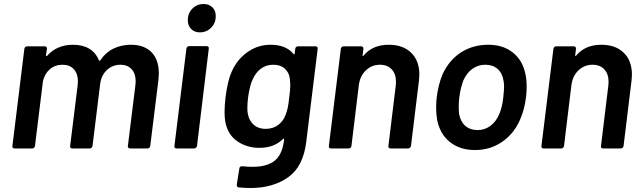

<svg xmlns="http://www.w3.org/2000/svg" viewBox="-20 -743 3216 961"><path d="M775 -375Q775 -365 773 -343L732 -12Q731 -7 727.5 -3.5Q724 0 719 0H631Q626 0 622.5 -3.5Q619 -7 620 -12L658 -319Q659 -325 659 -337Q659 -375 638.5 -397Q618 -419 583 -419Q543 -419 514.5 -392Q486 -365 481 -320L443 -12Q442 -7 438.5 -3.5Q435 0 430 0H341Q336 0 333 -3.5Q330 -7 331 -12L369 -319Q370 -325 370 -336Q370 -374 349.5 -396.5Q329 -419 293 -419Q256 -419 230 -397Q204 -375 195 -337L155 -12Q154 -7 150.5 -3.5Q147 0 142 0H52Q47 0 44 -3.5Q41 -7 42 -12L102 -499Q103 -504 106.5 -507.5Q110 -511 115 -511H204Q215 -511 215 -499L210 -466Q210 -463 212 -462Q214 -461 216 -464Q265 -519 346 -519Q394 -519 427 -499Q460 -479 475 -441Q478 -437 482 -441Q509 -481 548.5 -500Q588 -519 635 -519Q702 -519 738.5 -481.5Q775 -444 775 -375Z M920 -642Q920 -677 943 -700Q966 -723 999 -723Q1026 -723 1043 -706.5Q1060 -690 1060 -662Q1060 -628 1037 -604.5Q1014 -581 981 -581Q953 -581 936.5 -598Q920 -615 920 -642ZM853 -12 913 -500Q914 -505 917.5 -508.5Q921 -512 926 -512H1015Q1020 -512 1023 -508.5Q1026 -505 1025 -500L966 -12Q965 -7 961 -3.5Q957 0 952 0H863Q858 0 855 -3.5Q852 -7 853 -12Z M1471 -511H1560Q1565 -511 1568 -507.5Q1571 -504 1570 -499L1513 -34Q1498 91 1422 144.5Q1346 198 1234 198Q1205 198 1175 195Q1165 194 1165 182L1178 100Q1179 89 1193 89Q1220 92 1243 92Q1316 92 1354 62Q1392 32 1401 -37L1402 -45Q1402 -52 1396 -47Q1352 -3 1278 -3Q1216 -3 1167.5 -36Q1119 -69 1107 -137Q1104 -158 1104 -182Q1104 -215 1109 -258Q1120 -342 1140 -385Q1167 -446 1219 -482.5Q1271 -519 1335 -519Q1411 -519 1449 -473Q1450 -470 1452 -471Q1454 -472 1455 -475L1458 -499Q1458 -504 1462 -507.5Q1466 -511 1471 -511ZM1428 -259Q1433 -295 1433 -319Q1433 -328 1431 -346Q1428 -379 1406 -399Q1384 -419 1348 -419Q1312 -419 1285.5 -399Q1259 -379 1245 -346Q1231 -319 1222 -258Q1218 -227 1218 -201Q1218 -182 1221 -171Q1227 -139 1250 -118.5Q1273 -98 1309 -98Q1347 -98 1373 -118Q1399 -138 1410 -170Q1416 -185 1420 -202.5Q1424 -220 1428 -259Z M2079 -369Q2079 -360 2077 -340L2037 -12Q2036 -7 2032 -3.5Q2028 0 2023 0H1934Q1929 0 1926 -3.5Q1923 -7 1924 -12L1961 -316Q1962 -322 1962 -334Q1962 -373 1940.5 -396Q1919 -419 1882 -419Q1841 -419 1811.5 -391Q1782 -363 1776 -317L1739 -12Q1738 -7 1734.5 -3.5Q1731 0 1726 0H1636Q1631 0 1628 -3.5Q1625 -7 1626 -12L1686 -499Q1687 -504 1690.5 -507.5Q1694 -511 1699 -511H1788Q1799 -511 1799 -499L1795 -467Q1794 -464 1796 -463Q1798 -462 1800 -465Q1845 -519 1926 -519Q1997 -519 2038 -479Q2079 -439 2079 -369Z M2168 -143Q2163 -173 2163 -205Q2163 -232 2166 -257Q2174 -320 2195 -371Q2227 -441 2286.5 -480Q2346 -519 2424 -519Q2498 -519 2547 -480Q2596 -441 2610 -372Q2616 -344 2616 -308Q2616 -284 2613 -258Q2606 -197 2583 -144Q2552 -73 2492.5 -32.5Q2433 8 2358 8Q2282 8 2232 -32Q2182 -72 2168 -143ZM2479 -172Q2494 -207 2499 -256Q2503 -294 2503 -308Q2503 -327 2500 -340Q2494 -378 2470 -398.5Q2446 -419 2409 -419Q2373 -419 2344.5 -398.5Q2316 -378 2299 -340Q2285 -302 2279 -256Q2276 -231 2276 -207Q2276 -192 2278 -172Q2285 -134 2309 -113Q2333 -92 2371 -92Q2406 -92 2434.5 -113Q2463 -134 2479 -172Z M3143 -369Q3143 -360 3141 -340L3101 -12Q3100 -7 3096 -3.5Q3092 0 3087 0H2998Q2993 0 2990 -3.5Q2987 -7 2988 -12L3025 -316Q3026 -322 3026 -334Q3026 -373 3004.5 -396Q2983 -419 2946 -419Q2905 -419 2875.5 -391Q2846 -363 2840 -317L2803 -12Q2802 -7 2798.5 -3.5Q2795 0 2790 0H2700Q2695 0 2692 -3.5Q2689 -7 2690 -12L2750 -499Q2751 -504 2754.5 -507.5Q2758 -511 2763 -511H2852Q2863 -511 2863 -499L2859 -467Q2858 -464 2860 -463Q2862 -462 2864 -465Q2909 -519 2990 -519Q3061 -519 3102 -479Q3143 -439 3143 -369Z"/></svg>

Font: Barlow SemiBold
Style: Italic
Weight: 600
Italic angle: -7°
Designer: Jeremy Tribby
Foundry: Tribby Type
Version: Version 1.408